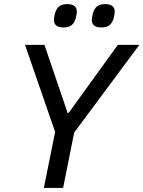

<svg xmlns="http://www.w3.org/2000/svg" viewBox="-20 -917 700 937"><path d="M194 0 249 -273 102 -698H197L310 -366H315L555 -698H660L342 -270L288 0ZM290 -783Q243 -783 243 -820Q243 -827 247 -846Q252 -870 266 -883.5Q280 -897 308 -897Q355 -897 355 -860Q355 -853 351 -834Q346 -810 332 -796.5Q318 -783 290 -783ZM475 -783Q428 -783 428 -820Q428 -827 432 -846Q437 -870 451 -883.5Q465 -897 493 -897Q540 -897 540 -860Q540 -853 536 -834Q531 -810 517 -796.5Q503 -783 475 -783Z"/></svg>

Font: IBM Plex Sans Text
Style: Italic
Weight: 450
Italic angle: -11°
Designer: Mike Abbink, Paul van der Laan, Pieter van Rosmalen
Foundry: Bold Monday
Version: Version 3.005